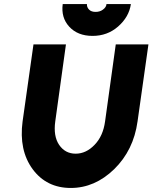

<svg xmlns="http://www.w3.org/2000/svg" viewBox="-20 -920 756 952"><path d="M291 -900Q282 -833 323 -788Q365 -742 439 -742Q512 -742 565 -788Q620 -836 629 -900H508Q507 -884 490 -872Q475 -861 454 -861Q433 -861 422 -872Q410 -884 411 -900ZM146 -700 92 -318Q73 -175 142 -81Q211 12 331 12Q450 12 546 -81Q594 -128 623 -187Q652 -246 662 -318L716 -700H554L501 -318Q491 -245 449 -202Q407 -158 355 -158Q303 -158 273 -202Q244 -245 254 -318L307 -700Z"/></svg>

Font: Unageo
Style: Black-Italic
Weight: 900
Designer: Richard Sepsi
Foundry: Richard Sepsi
Version: Version 2.000